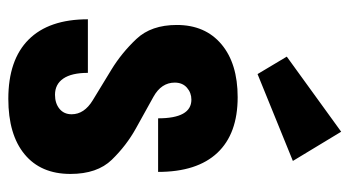

<svg xmlns="http://www.w3.org/2000/svg" viewBox="-214 -636 860 473"><g transform="rotate(90 216.5 -400.0)"><path d="M409 -143Q409 -209 374 -245Q339 -281 296.5 -304.5Q254 -328 219 -347.5Q184 -367 184 -400Q184 -419 196.5 -430Q209 -441 226 -441Q249 -441 260.5 -420.5Q272 -400 272 -359H404Q404 -455 357 -505Q310 -555 220 -555Q137 -555 89.5 -515Q42 -475 42 -405Q42 -342 76.5 -305.5Q111 -269 152 -244Q193 -219 227.5 -198Q262 -177 262 -146Q262 -127 248.5 -116Q235 -105 214 -105Q188 -105 174 -125.5Q160 -146 160 -186H28Q28 -90 78 -40Q128 10 224 10Q312 10 360.5 -30Q409 -70 409 -143ZM163 -604 377 -691 305 -810 120 -676Z"/></g></svg>

Font: Secuela Black
Style: Regular
Weight: 900
Designer: Fernando Haro
Foundry: deFharo
Version: Version 1.704